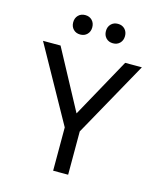

<svg xmlns="http://www.w3.org/2000/svg" viewBox="-130 -994 919 1088"><g transform="rotate(15 330.0 -449.5)"><path d="M620 -696 374 -254V0H286V-254L40 -696H143L330 -348L522 -696ZM178 -842Q178 -867 193.5 -883Q209 -899 234 -899Q259 -899 274.5 -883Q290 -867 290 -842Q290 -817 274.5 -801Q259 -785 234 -785Q209 -785 193.5 -801Q178 -817 178 -842ZM370 -842Q370 -867 385.5 -883Q401 -899 426 -899Q451 -899 466.5 -883Q482 -867 482 -842Q482 -817 466.5 -801Q451 -785 426 -785Q401 -785 385.5 -801Q370 -817 370 -842Z"/></g></svg>

Font: Amiko
Style: Regular
Weight: 400
Designer: Pablo Impallari, Rodrigo Fuenzalida, Andres Torresi
Foundry: Impallari Type
Version: Version 1.001; ttfautohint (v1.3)